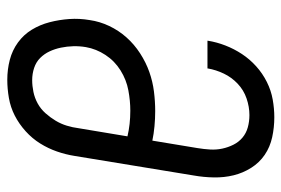

<svg xmlns="http://www.w3.org/2000/svg" viewBox="-146 -638 791 540"><g transform="rotate(90 250.0 -367.5)"><path d="M204 8Q175 8 148 1Q121 -6 99 -22Q77 -38 63 -61Q49 -84 42 -111Q35 -138 33 -166.5Q31 -195 36 -224Q40 -252 52.5 -278.5Q65 -305 84.5 -327Q104 -349 129.5 -365.5Q155 -382 182 -391.5Q209 -401 237 -404.5Q265 -408 292 -408Q313 -408 334.5 -406Q356 -404 375 -400L396 -527Q399 -545 400 -562.5Q401 -580 397.5 -596.5Q394 -613 386.5 -628Q379 -643 366.5 -653.5Q354 -664 337.5 -668.5Q321 -673 303 -673Q280 -673 256.5 -665Q233 -657 215 -640Q197 -623 186.5 -601Q176 -579 172 -556V-555H94V-556Q98 -581 107.5 -605.5Q117 -630 131.5 -652Q146 -674 166 -692Q186 -710 210 -722Q234 -734 259.5 -738.5Q285 -743 309 -743Q338 -743 365.5 -737Q393 -731 415 -716Q437 -701 451.5 -678Q466 -655 472.5 -628.5Q479 -602 478.5 -573Q478 -544 473 -516L418 -181Q414 -156 405.5 -131.5Q397 -107 383 -84.5Q369 -62 348.5 -43.5Q328 -25 304.5 -13Q281 -1 255 3.5Q229 8 204 8ZM205 -62Q221 -62 238 -65.5Q255 -69 270.5 -77.5Q286 -86 298 -99.5Q310 -113 319 -128Q328 -143 333 -159.5Q338 -176 340 -192L363 -330Q346 -334 328 -336Q310 -338 291 -338Q263 -338 233.5 -332.5Q204 -327 177.5 -310.5Q151 -294 134 -268Q117 -242 112 -213Q109 -195 109.5 -177.5Q110 -160 113.5 -143Q117 -126 124 -111Q131 -96 142.5 -84.5Q154 -73 170.5 -67.5Q187 -62 205 -62Z"/></g></svg>

Font: Iosevka Custom
Style: Italic
Weight: 400
Italic angle: -9°
Monospace: yes
Designer: Belleve Invis
Foundry: Belleve Invis
Version: Version 30.3.3; ttfautohint (v1.8.3)